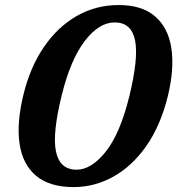

<svg xmlns="http://www.w3.org/2000/svg" viewBox="-20 -731 704 762"><path d="M451 -711Q543 -711 595.2 -666.2Q647.5 -621.5 660 -540.2Q672.5 -459 646 -349Q617 -232 560.8 -151.8Q504.5 -71.5 430 -30Q355.5 11.5 272 11.5Q177 11.5 123.5 -33.2Q70 -78 57.8 -159.8Q45.5 -241.5 72.5 -353Q99 -463.5 153.8 -543.8Q208.5 -624 284.5 -667.5Q360.5 -711 451 -711ZM492.5 -346Q530.5 -500 516 -571Q501.5 -642 435 -642Q373 -642 316.8 -568.8Q260.5 -495.5 226 -357Q187 -201 202.2 -129.2Q217.5 -57.5 284 -57.5Q342 -57.5 399 -128.2Q456 -199 492.5 -346Z"/></svg>

Font: Fraunces 72pt S100 SemiBold
Style: Italic
Weight: 600
Italic angle: -16°
Version: Version 1.000; ttfautohint (v1.8.3)